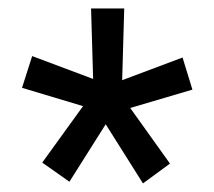

<svg xmlns="http://www.w3.org/2000/svg" viewBox="-20 -731 508 455"><path d="M318.8 -296.4 230.5 -436.5 144.5 -300.3 80.1 -345.7 176.8 -479.5 32.2 -522.9 56.2 -598.1 200.7 -543.9 195.8 -710.9H274.4L269.5 -541L412.6 -594.7L436 -518.6L288.6 -475.1L382.8 -343.3Z"/></svg>

Font: Roboto Slab LO
Style: Regular
Weight: 400
Designer: Google
Version: Version 2.000